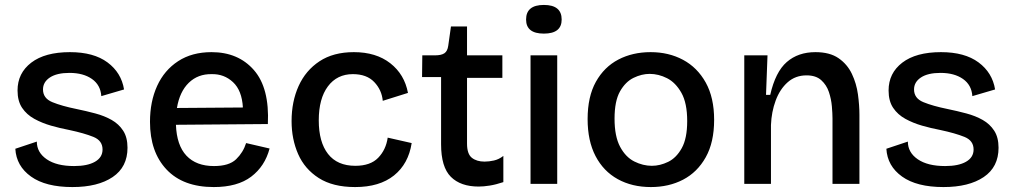

<svg xmlns="http://www.w3.org/2000/svg" viewBox="-20 -744 4101 777"><path d="M273 13Q165 13 105.5 -29.5Q46 -72 42 -142L129 -171Q129 -127 169 -99.5Q209 -72 280 -72Q334 -72 364.5 -89.5Q395 -107 395 -139Q395 -175 358 -190Q321 -205 260 -218Q223 -225 186.5 -235.5Q150 -246 119 -263Q88 -280 69.5 -307.5Q51 -335 51 -378Q51 -448 106.5 -490.5Q162 -533 263 -533Q359 -533 415 -491.5Q471 -450 482 -382L390 -355Q387 -400 352 -424.5Q317 -449 261 -449Q210 -449 182 -430.5Q154 -412 154 -382Q154 -346 192 -330.5Q230 -315 289 -303Q328 -295 365.5 -285Q403 -275 432 -258.5Q461 -242 478.5 -215Q496 -188 496 -146Q496 -68 436 -27.5Q376 13 273 13Z M845 13Q721 13 654 -58Q587 -129 587 -251Q587 -333 616 -396.5Q645 -460 701 -496.5Q757 -533 836 -533Q944 -533 1007.5 -460.5Q1071 -388 1064 -242L692 -239Q695 -156 734.5 -114Q774 -72 846 -72Q907 -72 935.5 -99.5Q964 -127 976 -165L1071 -143Q1052 -71 996.5 -29Q941 13 845 13ZM837 -444Q781 -445 744 -409Q707 -373 696 -307L963 -309Q959 -378 923 -411.5Q887 -445 837 -444Z M1417 13Q1327 13 1270 -23.5Q1213 -60 1186.5 -120.5Q1160 -181 1160 -254Q1160 -333 1188.5 -396Q1217 -459 1273 -496Q1329 -533 1412 -533Q1502 -533 1559.5 -488Q1617 -443 1631 -368L1529 -336Q1525 -380 1494.5 -412Q1464 -444 1408 -444Q1344 -444 1307 -394.5Q1270 -345 1270 -257Q1270 -169 1307.5 -121Q1345 -73 1418 -73Q1479 -73 1510.5 -105.5Q1542 -138 1549 -187L1646 -165Q1633 -81 1574.5 -34Q1516 13 1417 13Z M1917 11Q1844 11 1804.5 -28.5Q1765 -68 1765 -160V-432H1688L1689 -520H1740Q1766 -520 1778.5 -528.5Q1791 -537 1794 -559L1805 -637H1870V-520H2013V-429H1870V-163Q1870 -121 1889.5 -105.5Q1909 -90 1941 -90Q1959 -90 1979 -94.5Q1999 -99 2017 -113V-7Q1987 3 1962 7Q1937 11 1917 11Z M2127 0V-520H2235V0ZM2181 -608Q2109 -608 2109 -665Q2109 -724 2181 -724Q2253 -724 2253 -665Q2253 -608 2181 -608Z M2614 13Q2538 13 2480 -19Q2422 -51 2390 -112.5Q2358 -174 2358 -262Q2358 -353 2391.5 -413Q2425 -473 2482.5 -503Q2540 -533 2613 -533Q2686 -533 2744 -502Q2802 -471 2836 -410Q2870 -349 2870 -259Q2870 -168 2836 -107.5Q2802 -47 2744.5 -17Q2687 13 2614 13ZM2618 -73Q2651 -73 2684 -89Q2717 -105 2739 -144.5Q2761 -184 2761 -254Q2761 -327 2737.5 -368.5Q2714 -410 2679.5 -427.5Q2645 -445 2609 -445Q2577 -445 2544 -429Q2511 -413 2489 -374Q2467 -335 2467 -264Q2467 -192 2489.5 -150Q2512 -108 2547 -90.5Q2582 -73 2618 -73Z M2992 0V-520H3086L3080 -360H3097Q3118 -453 3164 -493Q3210 -533 3280 -533Q3338 -533 3373.5 -508.5Q3409 -484 3427.5 -445Q3446 -406 3452 -362Q3458 -318 3458 -279V0H3349V-265Q3349 -284 3346.5 -313.5Q3344 -343 3334.5 -371.5Q3325 -400 3303.5 -419.5Q3282 -439 3244 -439Q3199 -439 3167.5 -411Q3136 -383 3119 -337Q3102 -291 3100 -238V0Z M3798 13Q3690 13 3630.5 -29.5Q3571 -72 3567 -142L3654 -171Q3654 -127 3694 -99.5Q3734 -72 3805 -72Q3859 -72 3889.5 -89.5Q3920 -107 3920 -139Q3920 -175 3883 -190Q3846 -205 3785 -218Q3748 -225 3711.5 -235.5Q3675 -246 3644 -263Q3613 -280 3594.5 -307.5Q3576 -335 3576 -378Q3576 -448 3631.5 -490.5Q3687 -533 3788 -533Q3884 -533 3940 -491.5Q3996 -450 4007 -382L3915 -355Q3912 -400 3877 -424.5Q3842 -449 3786 -449Q3735 -449 3707 -430.5Q3679 -412 3679 -382Q3679 -346 3717 -330.5Q3755 -315 3814 -303Q3853 -295 3890.5 -285Q3928 -275 3957 -258.5Q3986 -242 4003.5 -215Q4021 -188 4021 -146Q4021 -68 3961 -27.5Q3901 13 3798 13Z"/></svg>

Font: Bricolage Grotesque 10pt Medium
Style: Regular
Weight: 500
Designer: Mathieu Triay
Foundry: Atelier Triay
Version: Version 1.000; ttfautohint (v1.8.4.7-5d5b);gftools[0.9.32]